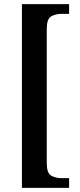

<svg xmlns="http://www.w3.org/2000/svg" viewBox="-20 -780 386 928"><path d="M86 128V-760H314V-713H277Q248 -713 227 -700.5Q206 -688 206 -641V9Q206 56 227 68.5Q248 81 277 81H314V128Z"/></svg>

Font: Noto Serif Lao Condensed SemiBold
Style: Regular
Weight: 600
Width: 3
Designer: Monotype Design Team
Foundry: Monotype Imaging Inc.
Version: Version 2.003; ttfautohint (v1.8.4.7-5d5b)